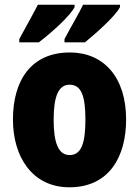

<svg xmlns="http://www.w3.org/2000/svg" viewBox="-20 -786 592 816"><path d="M490 -756V-766H333C319 -735 287 -682 254 -620V-606H341C389 -645 472 -719 490 -756ZM297 -756V-766H141C126 -736 96 -683 62 -620V-606H145C200 -648 278 -718 297 -756ZM516 -278C516 -460 419 -563 277 -563C112 -563 35 -444 35 -278C35 -120 117 10 275 10C446 10 516 -123 516 -278ZM208 -277C208 -378 229 -426 276 -426C326 -426 343 -377 343 -278C343 -178 326 -127 276 -127C228 -127 208 -179 208 -277Z"/></svg>

Font: Noto Sans Hebrew Condensed Black
Style: Regular
Weight: 900
Width: 3
Designer: Monotype Design Team
Foundry: Monotype Imaging Inc.
Version: Version 2.004